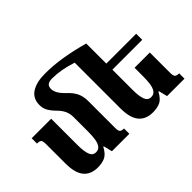

<svg xmlns="http://www.w3.org/2000/svg" viewBox="-131 -1092 1433 1433"><g transform="rotate(-45 585.5 -375.5)"><path d="M239 -625Q239 -695 291 -729Q343 -763 436 -763Q524 -763 618 -747.5Q712 -732 811 -704V-492H1126V-428H811V-213Q811 -149 824 -113.5Q837 -78 871 -78Q899 -78 913.5 -98Q928 -118 933 -152.5Q938 -187 938 -229V-321H1099V-107Q1099 -75 1109 -65.5Q1119 -56 1144 -56V0H960L943 -69H938Q911 -18 878.5 -3Q846 12 801 12Q727 12 688 -34.5Q649 -81 649 -182V-664Q538 -700 447 -700Q413 -700 399 -687.5Q385 -675 385 -651Q385 -629 397.5 -605Q410 -581 442 -550Q484 -511 501 -474.5Q518 -438 518 -391V-107Q518 -75 527.5 -65.5Q537 -56 562 -56V0H378L361 -69H356Q329 -18 296.5 -3Q264 12 219 12Q145 12 106.5 -34.5Q68 -81 68 -182V-380Q68 -415 60.5 -425.5Q53 -436 23 -436V-492H229V-214Q229 -149 242 -113.5Q255 -78 289 -78Q317 -78 331.5 -98Q346 -118 351 -152.5Q356 -187 356 -229V-382Q356 -419 342.5 -448Q329 -477 301 -505Q271 -535 255 -563Q239 -591 239 -625Z"/></g></svg>

Font: Noto Serif Armenian SemiCondensed ExtraBold
Style: Regular
Weight: 800
Width: 4
Designer: Monotype Design Team
Foundry: Monotype Imaging Inc.
Version: Version 2.008; ttfautohint (v1.8.4.7-5d5b)